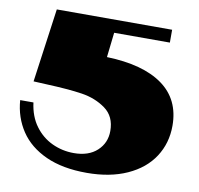

<svg xmlns="http://www.w3.org/2000/svg" viewBox="-79 -782 899 869"><g transform="rotate(10 370.5 -347.5)"><path d="M21 -267H82Q90 -204 122 -160.5Q154 -117 201 -95Q248 -73 301 -73Q369 -73 408 -109Q447 -145 447 -200Q447 -267 400 -301Q353 -335 290 -344.5Q227 -354 128 -358L66 -361L113 -700H643V-641H387L374 -527Q541 -522 630.5 -457.5Q720 -393 720 -272Q720 -192 679 -129Q638 -66 559.5 -30.5Q481 5 374 5Q263 5 186 -30Q109 -65 68 -126.5Q27 -188 21 -267Z"/></g></svg>

Font: Notable
Style: Regular
Weight: 400
Designer: Multiple Designers
Foundry: Google, Inc.
Version: Version 1.100